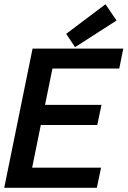

<svg xmlns="http://www.w3.org/2000/svg" viewBox="-26 -888 603 908"><path d="M128 -658H557L538 -564H222L187 -392H454L434 -297H167L126 -95H452L432 0H-6ZM287 -728 473 -868 525 -791 329 -665Z"/></svg>

Font: Codetta
Style: Bold Italic
Weight: 700
Italic angle: -11°
Designer: Ulrich Proeller
Foundry: PROSA GmbH
Version: Version 2.00;September 29, 2018;FontCreator 11.5.0.2427 64-b